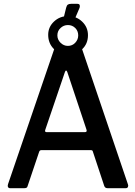

<svg xmlns="http://www.w3.org/2000/svg" viewBox="-20 -984 707 1004"><path d="M440 -800Q440 -755 409.5 -726.5Q379 -698 336 -698Q292 -698 262 -727.5Q232 -757 232 -802Q232 -843 262.5 -871.5Q293 -900 336 -900Q379 -900 409.5 -871Q440 -842 440 -800ZM389 -799Q389 -822 373.5 -837.5Q358 -853 335 -853Q313 -853 296.5 -837.5Q280 -822 280 -799Q280 -777 296.5 -760.5Q313 -744 335 -744Q358 -744 373.5 -760.5Q389 -777 389 -799ZM385 -742Q405 -742 410 -725L649 -20Q652 -13 649 -6.5Q646 0 638 0H542Q529 0 525 -12L466 -190Q465 -195 462.5 -197Q460 -199 454 -199H197Q188 -199 185 -191L124 -10Q123 -5 119 -2.5Q115 0 108 0H32Q25 0 22 -6Q19 -12 22 -21L263 -726Q266 -735 270.5 -738.5Q275 -742 285 -742ZM332 -607Q329 -615 325.5 -615Q322 -615 319 -606L217 -306Q212 -293 224 -293H424Q437 -293 432 -307ZM384 -964Q394 -964 396.5 -958Q399 -952 396 -943L367 -875H309L326 -944Q329 -956 335 -960Q341 -964 352 -964Z"/></svg>

Font: Libre Franklin Medium
Style: Regular
Weight: 500
Designer: Pablo Impallari, Rodrigo Fuenzalida, Nhung Nguyen
Foundry: Impallari Type
Version: Version 3.000